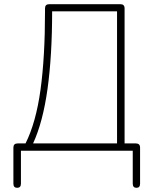

<svg xmlns="http://www.w3.org/2000/svg" viewBox="-20 -720 731 917"><path d="M62 177Q44 177 44 157V-15Q44 -35 64 -35H102Q152 -135 173.5 -291.5Q195 -448 195 -665V-680Q195 -700 215 -700H555Q575 -700 575 -680V-35H629Q649 -35 649 -15V157Q649 177 632 177Q614 177 614 157V0H80V157Q80 177 62 177ZM138 -35H539V-666H229Q229 -454 207 -295.5Q185 -137 138 -35Z"/></svg>

Font: Zen Maru Gothic Light
Style: Regular
Weight: 300
Designer: Yoshimichi Ohira
Foundry: Positype
Version: Version 1.001